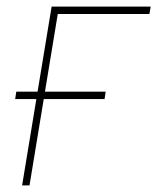

<svg xmlns="http://www.w3.org/2000/svg" viewBox="-20 -561 476 581"><path d="M436 -541 432.1 -518.6H154.8L69.3 0H46.9L136.2 -541ZM25.9 -261.2 29.3 -283.7H299.8L296.4 -261.2Z"/></svg>

Font: Inter 17pt Thin
Style: Italic
Weight: 250
Italic angle: -9.3988°
Version: Version 4.001;git-66647c0bb